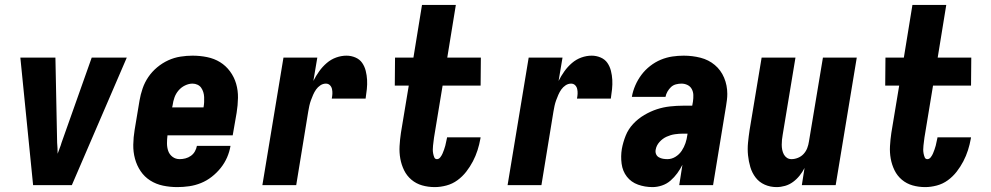

<svg xmlns="http://www.w3.org/2000/svg" viewBox="-20 -755 4040 783"><path d="M115 0 63 -520H206L213 -173Q214 -162 214.5 -151Q215 -140 215 -128Q219 -140 223.5 -151Q228 -162 231 -173L354 -520H497L273 0Z M703 8Q673 8 644.5 2Q616 -4 592.5 -19Q569 -34 553.5 -57Q538 -80 530.5 -107.5Q523 -135 523.5 -165Q524 -195 529 -225L549 -345Q553 -369 561.5 -394Q570 -419 585 -441Q600 -463 621 -480.5Q642 -498 666 -509Q690 -520 715.5 -524Q741 -528 765 -528Q796 -528 825 -522Q854 -516 877.5 -501.5Q901 -487 918 -464Q935 -441 943 -413.5Q951 -386 950.5 -356Q950 -326 945 -295L929 -203H663Q661 -187 661 -170.5Q661 -154 666 -139.5Q671 -125 683.5 -115.5Q696 -106 713 -106Q724 -106 736 -109Q748 -112 758.5 -119.5Q769 -127 775 -138Q781 -149 783 -160H920Q916 -136 906 -113Q896 -90 880 -70Q864 -50 843.5 -34Q823 -18 799.5 -8.5Q776 1 751.5 4.5Q727 8 703 8ZM682 -317H810Q812 -328 812.5 -338.5Q813 -349 812.5 -359.5Q812 -370 809 -379.5Q806 -389 800.5 -397Q795 -405 785.5 -409.5Q776 -414 765 -414Q750 -414 734.5 -406.5Q719 -399 708 -386Q697 -373 691.5 -357.5Q686 -342 684 -326Z M1050 0 1136 -520H1274L1258 -425Q1268 -445 1281.5 -464Q1295 -483 1312.5 -498Q1330 -513 1351 -520.5Q1372 -528 1393 -528Q1412 -528 1429.5 -520.5Q1447 -513 1457 -498.5Q1467 -484 1471.5 -466Q1476 -448 1477 -429.5Q1478 -411 1476 -391.5Q1474 -372 1471 -353H1333Q1335 -363 1335.5 -372.5Q1336 -382 1334 -391.5Q1332 -401 1325.5 -407.5Q1319 -414 1309 -414Q1297 -414 1286.5 -407Q1276 -400 1269 -390Q1262 -380 1257 -368.5Q1252 -357 1248 -346Q1244 -335 1241.5 -323.5Q1239 -312 1237 -300L1188 0Z M1753 8Q1726 8 1701.5 1Q1677 -6 1658 -22Q1639 -38 1628 -60.5Q1617 -83 1612.5 -108Q1608 -133 1609.5 -159.5Q1611 -186 1615 -213L1647 -406H1590L1591 -520H1666L1701 -735H1839L1804 -520H1941L1940 -406H1785L1750 -194Q1749 -186 1748 -178Q1747 -170 1746 -161.5Q1745 -153 1745 -145Q1745 -137 1746.5 -129Q1748 -121 1751 -113.5Q1754 -106 1762 -106Q1770 -106 1776 -114Q1782 -122 1785 -129.5Q1788 -137 1791 -145Q1794 -153 1796 -161Q1798 -169 1799.5 -177Q1801 -185 1803 -193V-195H1940L1939 -189Q1935 -166 1927.5 -142.5Q1920 -119 1908.5 -97Q1897 -75 1881.5 -55Q1866 -35 1845.5 -20Q1825 -5 1800.5 1.5Q1776 8 1753 8Z M2050 0 2136 -520H2274L2258 -425Q2268 -445 2281.5 -464Q2295 -483 2312.5 -498Q2330 -513 2351 -520.5Q2372 -528 2393 -528Q2412 -528 2429.5 -520.5Q2447 -513 2457 -498.5Q2467 -484 2471.5 -466Q2476 -448 2477 -429.5Q2478 -411 2476 -391.5Q2474 -372 2471 -353H2333Q2335 -363 2335.5 -372.5Q2336 -382 2334 -391.5Q2332 -401 2325.5 -407.5Q2319 -414 2309 -414Q2297 -414 2286.5 -407Q2276 -400 2269 -390Q2262 -380 2257 -368.5Q2252 -357 2248 -346Q2244 -335 2241.5 -323.5Q2239 -312 2237 -300L2188 0Z M2641 8Q2610 8 2582 -2Q2554 -12 2536.5 -34.5Q2519 -57 2515 -87.5Q2511 -118 2516 -148Q2521 -175 2531.5 -201.5Q2542 -228 2562 -249.5Q2582 -271 2607.5 -286Q2633 -301 2659 -309.5Q2685 -318 2712.5 -321Q2740 -324 2766 -324H2803L2806 -341Q2808 -355 2807.5 -368Q2807 -381 2801 -392Q2795 -403 2783.5 -408.5Q2772 -414 2759 -414Q2748 -414 2736.5 -411Q2725 -408 2716.5 -400Q2708 -392 2702 -381.5Q2696 -371 2694 -360H2557V-361Q2561 -384 2571 -407Q2581 -430 2596 -450Q2611 -470 2631.5 -486Q2652 -502 2675 -511.5Q2698 -521 2721.5 -524.5Q2745 -528 2768 -528Q2804 -528 2837 -519.5Q2870 -511 2895 -490Q2920 -469 2933 -438Q2946 -407 2946 -372Q2946 -360 2944.5 -347.5Q2943 -335 2941 -323L2888 0H2750L2763 -83Q2754 -65 2742 -48.5Q2730 -32 2714.5 -18.5Q2699 -5 2679.5 1.5Q2660 8 2641 8ZM2702 -106Q2719 -106 2734.5 -115.5Q2750 -125 2760 -140Q2770 -155 2775.5 -171.5Q2781 -188 2783 -204L2784 -210H2766Q2749 -210 2732 -207.5Q2715 -205 2698.5 -197.5Q2682 -190 2669.5 -176Q2657 -162 2654 -145Q2652 -135 2655.5 -126.5Q2659 -118 2667 -113.5Q2675 -109 2684 -107.5Q2693 -106 2702 -106Z M3147 8Q3121 8 3098.5 -2Q3076 -12 3061.5 -31Q3047 -50 3040 -73.5Q3033 -97 3030.5 -122Q3028 -147 3030.5 -173Q3033 -199 3037 -225L3086 -520H3224L3172 -206Q3170 -195 3169 -185Q3168 -175 3168 -164.5Q3168 -154 3170 -144Q3172 -134 3176.5 -125.5Q3181 -117 3189 -111.5Q3197 -106 3208 -106Q3221 -106 3234.5 -111.5Q3248 -117 3257.5 -127.5Q3267 -138 3272 -151Q3277 -164 3279 -178L3336 -520H3474L3388 0H3250L3261 -70Q3253 -54 3241 -39Q3229 -24 3214 -13Q3199 -2 3181.5 3Q3164 8 3147 8Z M3753 8Q3726 8 3701.5 1Q3677 -6 3658 -22Q3639 -38 3628 -60.5Q3617 -83 3612.5 -108Q3608 -133 3609.5 -159.5Q3611 -186 3615 -213L3647 -406H3590L3591 -520H3666L3701 -735H3839L3804 -520H3941L3940 -406H3785L3750 -194Q3749 -186 3748 -178Q3747 -170 3746 -161.5Q3745 -153 3745 -145Q3745 -137 3746.5 -129Q3748 -121 3751 -113.5Q3754 -106 3762 -106Q3770 -106 3776 -114Q3782 -122 3785 -129.5Q3788 -137 3791 -145Q3794 -153 3796 -161Q3798 -169 3799.5 -177Q3801 -185 3803 -193V-195H3940L3939 -189Q3935 -166 3927.5 -142.5Q3920 -119 3908.5 -97Q3897 -75 3881.5 -55Q3866 -35 3845.5 -20Q3825 -5 3800.5 1.5Q3776 8 3753 8Z"/></svg>

Font: Iosevka Heavy Oblique
Style: Regular
Weight: 900
Italic angle: -9°
Monospace: yes
Designer: Belleve Invis
Foundry: Belleve Invis
Version: Version 32.5.0; ttfautohint (v1.8.4)